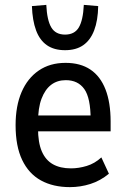

<svg xmlns="http://www.w3.org/2000/svg" viewBox="-20 -759 516 788"><path d="M267 9Q198 9 148 -18.5Q98 -46 71 -102.5Q44 -159 44 -245Q44 -324 68.5 -381Q93 -438 139 -469.5Q185 -501 249 -501Q310 -501 351 -473.5Q392 -446 413 -392Q434 -338 434 -260V-220H121V-285H366L352 -268Q352 -357 326 -393.5Q300 -430 250 -430Q215 -430 190 -411Q165 -392 150.5 -354Q136 -316 136 -256V-233Q136 -174 151.5 -138Q167 -102 197 -85Q227 -68 271 -68Q303 -68 336 -78Q369 -88 396 -113L427 -46Q392 -17 351 -4Q310 9 267 9ZM247 -553Q202 -553 172.5 -573.5Q143 -594 128 -634.5Q113 -675 111 -734L170 -739Q173 -676 190.5 -646.5Q208 -617 247 -617Q286 -617 303.5 -646.5Q321 -676 324 -739L383 -734Q382 -675 366.5 -634.5Q351 -594 321.5 -573.5Q292 -553 247 -553Z"/></svg>

Font: Nunito Sans 10pt Condensed SemiBold
Style: Regular
Weight: 600
Width: 3
Designer: Vernon Adams
Foundry: Vernon Adams
Version: Version 3.101;gftools[0.9.27]